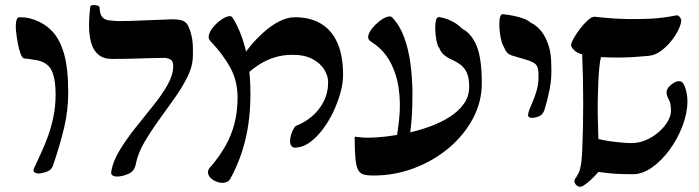

<svg xmlns="http://www.w3.org/2000/svg" viewBox="-20 -671 2717 746"><path d="M128 3Q122 3 114.5 -1Q107 -5 112 -17Q124 -43 138.5 -74Q153 -105 166 -140.5Q179 -176 187.5 -217Q196 -258 196 -303Q196 -373 177 -403.5Q158 -434 110 -439Q101 -441 91.5 -442Q82 -443 73 -444Q67 -445 60.5 -461Q54 -477 49.5 -501Q45 -525 42.5 -548.5Q40 -572 43 -588Q46 -604 55 -604Q66 -604 77.5 -603Q89 -602 105 -597Q150 -583 181 -551.5Q212 -520 228.5 -463Q245 -406 245 -313Q245 -241 229 -174Q213 -107 186 -28Q180 -10 161 -3.5Q142 3 128 3Z M412 -2Q418 -43 444.5 -86.5Q471 -130 505.5 -173.5Q540 -217 574 -259Q608 -301 630 -339.5Q652 -378 653 -412Q654 -434 641 -440.5Q628 -447 614 -446Q582 -446 558 -445Q534 -444 513 -443.5Q492 -443 468.5 -442.5Q445 -442 415 -442Q382 -442 362 -459Q342 -476 334 -505.5Q326 -535 326 -571.5Q326 -608 331 -646Q332 -650 340.5 -651Q349 -652 358 -649.5Q367 -647 367 -641Q368 -615 377.5 -604.5Q387 -594 403 -592Q419 -590 440 -589Q482 -589 533 -591.5Q584 -594 649 -596Q681 -596 694.5 -588.5Q708 -581 714 -564Q722 -545 726.5 -520.5Q731 -496 729 -444Q727 -409 707 -369.5Q687 -330 657.5 -288.5Q628 -247 597 -204Q566 -161 541 -118.5Q516 -76 508 -35Q503 -6 479 4.5Q455 15 433 15Q425 15 418 11Q411 7 412 -2Z M1134 -98Q1120 -95 1113.5 -102.5Q1107 -110 1107 -122Q1107 -135 1111.5 -149Q1116 -163 1122 -173Q1128 -183 1135 -184Q1163 -195 1191 -218Q1219 -241 1237 -275.5Q1255 -310 1255 -352Q1255 -376 1240 -400.5Q1225 -425 1194.5 -441.5Q1164 -458 1117 -458Q1079 -458 1047 -448Q1015 -438 988.5 -421Q962 -404 940 -384Q934 -377 926.5 -383.5Q919 -390 914 -401Q909 -412 909 -419Q908 -427 920.5 -448Q933 -469 955.5 -495.5Q978 -522 1006 -547Q1034 -572 1065 -588Q1096 -604 1126 -604Q1186 -604 1228 -578.5Q1270 -553 1291.5 -503Q1313 -453 1313 -380Q1313 -347 1302.5 -309.5Q1292 -272 1274.5 -235.5Q1257 -199 1234.5 -169Q1212 -139 1186 -119.5Q1160 -100 1134 -98ZM874 25Q867 36 853 38.5Q839 41 824.5 36Q810 31 799.5 21.5Q789 12 788 -0.5Q787 -13 801 -26Q834 -65 856.5 -105Q879 -145 891 -191Q903 -237 903 -292Q903 -356 875.5 -407Q848 -458 798 -511Q788 -520 791.5 -534.5Q795 -549 807.5 -564.5Q820 -580 835.5 -591.5Q851 -603 864.5 -607Q878 -611 883 -603Q900 -578 916 -537Q932 -496 942.5 -439Q953 -382 953 -306Q953 -208 933 -126.5Q913 -45 874 25Z M1430 11Q1409 11 1394.5 7.5Q1380 4 1372 -10Q1364 -24 1361 -55Q1358 -86 1358 -140Q1370 -139 1381 -137.5Q1392 -136 1412 -136Q1440 -136 1479.5 -140.5Q1519 -145 1563.5 -154.5Q1608 -164 1650.5 -179.5Q1693 -195 1727.5 -217Q1762 -239 1782.5 -268Q1803 -297 1803 -334Q1803 -368 1794 -388Q1785 -408 1768 -420.5Q1751 -433 1727 -443Q1711 -452 1702 -460.5Q1693 -469 1686 -486Q1682 -489 1678.5 -502Q1675 -515 1673 -532.5Q1671 -550 1671 -566.5Q1671 -583 1674.5 -594Q1678 -605 1686 -605Q1705 -602 1722 -595Q1739 -588 1752.5 -579Q1766 -570 1775 -560Q1812 -541 1832 -492.5Q1852 -444 1852 -347Q1852 -276 1818 -211.5Q1784 -147 1725 -97Q1666 -47 1590 -18Q1514 11 1430 11ZM1515 -104Q1526 -157 1531.5 -215Q1537 -273 1529 -328.5Q1521 -384 1495.5 -431.5Q1470 -479 1419 -511Q1408 -519 1411 -532.5Q1414 -546 1426 -561Q1438 -576 1454 -588.5Q1470 -601 1484 -605.5Q1498 -610 1504 -603Q1533 -573 1550 -527Q1567 -481 1574.5 -425.5Q1582 -370 1582.5 -313Q1583 -256 1579 -205Q1575 -154 1567 -117Q1565 -99 1555.5 -90Q1546 -81 1535.5 -80Q1525 -79 1518.5 -85.5Q1512 -92 1515 -104Z M2046 -213Q2040 -213 2035.5 -216Q2031 -219 2032 -228Q2036 -246 2046.5 -268.5Q2057 -291 2065.5 -320.5Q2074 -350 2072 -386Q2072 -411 2061.5 -421Q2051 -431 2027.5 -438Q2004 -445 1967 -456Q1958 -459 1951 -466Q1944 -473 1937 -490Q1933 -495 1929 -509Q1925 -523 1922.5 -541.5Q1920 -560 1920 -577Q1920 -594 1923 -605Q1926 -616 1934 -616Q1952 -614 1973 -610Q1994 -606 2012.5 -599.5Q2031 -593 2042 -583Q2067 -571 2084.5 -548Q2102 -525 2112 -492.5Q2122 -460 2122 -416Q2124 -367 2116 -326Q2108 -285 2096 -246Q2090 -226 2075 -219.5Q2060 -213 2046 -213Z M2199 -495Q2199 -504 2209 -522Q2219 -540 2234 -559.5Q2249 -579 2264 -592.5Q2279 -606 2290 -606Q2308 -604 2341 -601Q2374 -598 2417 -597Q2460 -596 2509 -598.5Q2558 -601 2606 -611Q2615 -613 2621 -605Q2627 -597 2627 -593Q2627 -579 2616.5 -556.5Q2606 -534 2587.5 -511Q2569 -488 2546.5 -472Q2524 -456 2500 -454Q2439 -448 2393.5 -447.5Q2348 -447 2315 -449Q2311 -434 2308.5 -408Q2306 -382 2304.5 -348Q2303 -314 2302.5 -276.5Q2302 -239 2303 -201.5Q2304 -164 2305 -131Q2324 -126 2348.5 -122.5Q2373 -119 2396 -117Q2419 -115 2434 -115Q2463 -115 2490.5 -127Q2518 -139 2540 -158.5Q2562 -178 2574.5 -199.5Q2587 -221 2587 -241Q2587 -270 2578.5 -284.5Q2570 -299 2570 -312Q2570 -323 2578 -332.5Q2586 -342 2597.5 -349Q2609 -356 2620 -355.5Q2631 -355 2636 -344Q2640 -338 2643.5 -327Q2647 -316 2649 -303.5Q2651 -291 2651 -278Q2651 -232 2632 -182Q2613 -132 2582 -89.5Q2551 -47 2513.5 -20.5Q2476 6 2438 6Q2412 6 2387.5 5Q2363 4 2342 1.5Q2321 -1 2305 -3Q2291 14 2273 30Q2255 46 2244 52Q2233 57 2225 52.5Q2217 48 2213.5 40Q2210 32 2214 25Q2222 13 2227.5 2.5Q2233 -8 2236.5 -26.5Q2240 -45 2242 -80Q2246 -174 2246 -270.5Q2246 -367 2242 -460Q2225 -463 2212 -475Q2199 -487 2199 -495Z"/></svg>

Font: Noto Rashi Hebrew SemiBold
Style: Regular
Weight: 600
Version: Version 1.006